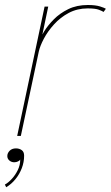

<svg xmlns="http://www.w3.org/2000/svg" viewBox="-24 -558 454 788"><path d="M46.5 0 159 -531H174L144 -388H135.5Q142 -404 157 -428.8Q172 -453.5 196.8 -478.5Q221.5 -503.5 256.2 -520.5Q291 -537.5 336.5 -537.5Q368 -537.5 386.8 -531.5Q405.5 -525.5 410.5 -522L401 -509Q396 -512.5 381.8 -518Q367.5 -523.5 336 -523.5Q293 -523.5 258.2 -505Q223.5 -486.5 197.8 -458Q172 -429.5 156 -399.2Q140 -369 135 -345.5L61.5 0ZM34.5 108Q23 108 14.5 100.8Q6 93.5 6 82.5Q6 70.5 15.5 60.8Q25 51 41.5 51Q55 51 65 58Q75 65 75 81Q75 107.5 65.5 132.2Q56 157 39.5 177.2Q23 197.5 1.5 210.5L-4 199.5Q10 192 24.5 176.2Q39 160.5 49 140Q59 119.5 59 97Q57 101 49.8 104.5Q42.5 108 34.5 108Z"/></svg>

Font: Epilogue Thin
Style: Italic
Weight: 250
Italic angle: -12°
Designer: Tyler Finck
Foundry: Etcetera Type Co
Version: Version 2.112